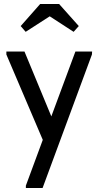

<svg xmlns="http://www.w3.org/2000/svg" viewBox="-20 -705 494 965"><path d="M110 228 195 -2 12 -431V-446H103L238 -120L359 -446H443L442 -431L194 240H110ZM84 -574 182 -685H277L376 -574L350 -545L230 -623L109 -545Z"/></svg>

Font: Tilda Sans Medium
Style: Regular
Weight: 500
Designer: ParaType Ltd
Foundry: ParaType Ltd
Version: Version 1.009